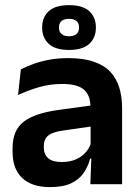

<svg xmlns="http://www.w3.org/2000/svg" viewBox="-20 -734 556 765"><path d="M340 0 344.5 -120 341 -131V-284.5L340.5 -306.5Q340.5 -354.5 314.2 -377Q288 -399.5 228.5 -399.5Q178 -399.5 133.8 -386.2Q89.5 -373 52 -355.5L63 -457.5Q85 -469 113.2 -479.2Q141.5 -489.5 176.5 -496Q211.5 -502.5 252 -502.5Q312 -502.5 353.5 -488.2Q395 -474 419.8 -447.5Q444.5 -421 455.5 -384.2Q466.5 -347.5 466.5 -303V0ZM179.5 11.5Q106.5 11.5 68.2 -25Q30 -61.5 30 -129V-143Q30 -214.5 74 -248.8Q118 -283 213.5 -296L352.5 -315L360 -232.5L232 -214Q190 -208.5 172.2 -194Q154.5 -179.5 154.5 -151.5V-146.5Q154.5 -119 171.8 -103.8Q189 -88.5 226 -88.5Q259 -88.5 282.5 -99Q306 -109.5 321.2 -126.8Q336.5 -144 343 -165.5L361 -102H339Q331 -70.5 313.2 -44.8Q295.5 -19 263.5 -3.8Q231.5 11.5 179.5 11.5ZM148 -623V-625.5Q148 -665 174 -689.2Q200 -713.5 255 -713.5Q310 -713.5 336 -689.2Q362 -665 362 -625.5V-623Q362 -584 336 -559.5Q310 -535 255 -535Q200 -535 174 -559.5Q148 -584 148 -623ZM215 -623.5Q215 -607.5 225.2 -598.5Q235.5 -589.5 255 -589.5Q274.5 -589.5 284.8 -598.5Q295 -607.5 295 -623.5V-625Q295 -641.5 284.8 -650.2Q274.5 -659 255 -659Q235.5 -659 225.2 -650.2Q215 -641.5 215 -625Z"/></svg>

Font: Anek Gujarati SemiBold
Style: Regular
Weight: 600
Designer: Mrunmayee Ghaisas (Gujarati), Yesha Goshar (Latin)
Foundry: Ek Type
Version: Version 1.003